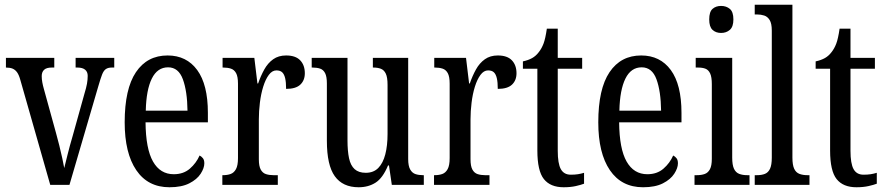

<svg xmlns="http://www.w3.org/2000/svg" viewBox="-20 -780 3737 810"><path d="M66 -442Q60 -464 52 -475Q44 -486 33 -490.5Q22 -495 5 -495V-536H209V-495H198Q176 -495 166 -485.5Q156 -476 156 -459Q156 -446 158.5 -432.5Q161 -419 165 -405L216 -220Q223 -195 230 -167Q237 -139 242.5 -113.5Q248 -88 251 -71Q256 -91 265 -127.5Q274 -164 287 -208L336 -384Q344 -410 347 -427Q350 -444 350 -460Q350 -477 339 -486Q328 -495 307 -495H299V-536H462V-495H451Q436 -495 426.5 -488.5Q417 -482 410.5 -465Q404 -448 395 -417L273 0H192Z M695 10Q604 10 555 -62Q506 -134 506 -264Q506 -405 553.5 -475.5Q601 -546 687 -546Q767 -546 812 -484.5Q857 -423 857 -304V-264H594Q595 -152 625.5 -98.5Q656 -45 713 -45Q754 -45 781 -68.5Q808 -92 822 -124Q830 -120 836 -112.5Q842 -105 842 -91Q842 -71 826.5 -47Q811 -23 778.5 -6.5Q746 10 695 10ZM771 -313Q770 -395 751.5 -445.5Q733 -496 689 -496Q644 -496 620.5 -448.5Q597 -401 595 -313Z M918 0V-41H921Q939 -41 953 -46Q967 -51 975.5 -66.5Q984 -82 984 -113V-427Q984 -457 976 -471.5Q968 -486 954 -490.5Q940 -495 922 -495H919V-536H1053L1066 -428H1069Q1080 -460 1095 -487Q1110 -514 1132.5 -530Q1155 -546 1187 -546Q1227 -546 1246.5 -525.5Q1266 -505 1266 -471Q1266 -441 1247 -423Q1228 -405 1187 -405Q1187 -433 1183 -450Q1179 -467 1170.5 -475Q1162 -483 1146 -483Q1128 -483 1114 -464Q1100 -445 1090.5 -414.5Q1081 -384 1076.5 -347.5Q1072 -311 1072 -276V-108Q1072 -79 1080 -64.5Q1088 -50 1102 -45.5Q1116 -41 1133 -41H1152V0Z M1493 10Q1426 10 1392.5 -36.5Q1359 -83 1359 -186V-428Q1359 -457 1351.5 -471.5Q1344 -486 1330.5 -490.5Q1317 -495 1299 -495H1295V-536H1446V-188Q1446 -143 1452.5 -112.5Q1459 -82 1476 -66.5Q1493 -51 1523 -51Q1556 -51 1576 -71.5Q1596 -92 1605.5 -129Q1615 -166 1615 -215V-422Q1615 -454 1607.5 -469.5Q1600 -485 1586.5 -490Q1573 -495 1556 -495H1553V-536H1702V-109Q1702 -80 1710.5 -65Q1719 -50 1733 -45.5Q1747 -41 1764 -41H1768V0H1633L1621 -82H1617Q1595 -29 1564.5 -9.5Q1534 10 1493 10Z M1811 0V-41H1814Q1832 -41 1846 -46Q1860 -51 1868.5 -66.5Q1877 -82 1877 -113V-427Q1877 -457 1869 -471.5Q1861 -486 1847 -490.5Q1833 -495 1815 -495H1812V-536H1946L1959 -428H1962Q1973 -460 1988 -487Q2003 -514 2025.5 -530Q2048 -546 2080 -546Q2120 -546 2139.5 -525.5Q2159 -505 2159 -471Q2159 -441 2140 -423Q2121 -405 2080 -405Q2080 -433 2076 -450Q2072 -467 2063.5 -475Q2055 -483 2039 -483Q2021 -483 2007 -464Q1993 -445 1983.5 -414.5Q1974 -384 1969.5 -347.5Q1965 -311 1965 -276V-108Q1965 -79 1973 -64.5Q1981 -50 1995 -45.5Q2009 -41 2026 -41H2045V0Z M2358 10Q2302 10 2274.5 -24.5Q2247 -59 2247 -145V-490H2186V-521Q2209 -526 2225 -535Q2241 -544 2253 -560Q2265 -575 2273 -596Q2281 -617 2287 -659H2333V-536H2436V-490H2333V-144Q2333 -90 2346 -66.5Q2359 -43 2388 -43Q2405 -43 2418 -45Q2431 -47 2444 -51V-5Q2431 0 2409 5Q2387 10 2358 10Z M2693 10Q2602 10 2553 -62Q2504 -134 2504 -264Q2504 -405 2551.5 -475.5Q2599 -546 2685 -546Q2765 -546 2810 -484.5Q2855 -423 2855 -304V-264H2592Q2593 -152 2623.5 -98.5Q2654 -45 2711 -45Q2752 -45 2779 -68.5Q2806 -92 2820 -124Q2828 -120 2834 -112.5Q2840 -105 2840 -91Q2840 -71 2824.5 -47Q2809 -23 2776.5 -6.5Q2744 10 2693 10ZM2769 -313Q2768 -395 2749.5 -445.5Q2731 -496 2687 -496Q2642 -496 2618.5 -448.5Q2595 -401 2593 -313Z M2910 0V-41H2920Q2939 -41 2953 -46Q2967 -51 2975 -66Q2983 -81 2983 -110V-425Q2983 -455 2976 -470Q2969 -485 2956.5 -490Q2944 -495 2925 -495H2915V-536H3069V-115Q3069 -84 3076.5 -68Q3084 -52 3098.5 -46.5Q3113 -41 3132 -41H3142V0ZM3022 -641Q3000 -641 2986 -654Q2972 -667 2972 -698Q2972 -730 2986 -742.5Q3000 -755 3022 -755Q3044 -755 3059 -742.5Q3074 -730 3074 -698Q3074 -667 3059 -654Q3044 -641 3022 -641Z M3164 0V-41H3174Q3193 -41 3207 -46.5Q3221 -52 3228.5 -68Q3236 -84 3236 -115V-651Q3236 -681 3227 -695.5Q3218 -710 3204 -714.5Q3190 -719 3174 -719H3164V-760H3323V-115Q3323 -84 3330.5 -68Q3338 -52 3352.5 -46.5Q3367 -41 3386 -41H3395V0Z M3593 10Q3537 10 3509.5 -24.5Q3482 -59 3482 -145V-490H3421V-521Q3444 -526 3460 -535Q3476 -544 3488 -560Q3500 -575 3508 -596Q3516 -617 3522 -659H3568V-536H3671V-490H3568V-144Q3568 -90 3581 -66.5Q3594 -43 3623 -43Q3640 -43 3653 -45Q3666 -47 3679 -51V-5Q3666 0 3644 5Q3622 10 3593 10Z"/></svg>

Font: Noto Serif ExtraCondensed
Style: Regular
Weight: 400
Width: 2
Designer: Monotype Design Team
Foundry: Monotype Imaging Inc.
Version: Version 2.013